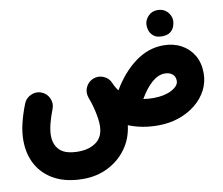

<svg xmlns="http://www.w3.org/2000/svg" viewBox="-94 -723 1341 1153"><g transform="rotate(-10 576.0 -146.5)"><path d="M7.8 23.9Q7.8 -22.5 19.8 -74.7Q31.7 -127 57.1 -192.4Q69.8 -224.1 102.3 -238.3Q134.8 -252.4 166 -239.7Q197.8 -227.1 211.9 -195.1Q226.1 -163.1 213.4 -131.3Q175.8 -34.2 175.8 23.9Q175.8 81.5 210.2 114.5Q244.6 147.5 322.3 147.5Q390.1 147.5 433.1 115Q476.1 82.5 476.1 14.2Q476.1 -19 465.8 -66.7Q455.6 -114.3 438.5 -159.2Q435.5 -167 434.1 -175.3Q428.7 -203.6 442.9 -230Q457 -256.3 484.4 -267.6Q516.1 -280.8 548.3 -267.6Q580.6 -254.4 593.8 -222.7Q605 -194.8 622.6 -172.9Q681.6 -273.4 761.7 -332.8Q841.8 -392.1 934.1 -392.1Q995.1 -392.1 1042.5 -366.7Q1089.8 -341.3 1117.2 -295.2Q1144.5 -249 1144.5 -185.5Q1144.5 -130.9 1119.9 -83.3Q1095.2 -35.6 1051 0.2Q1006.8 36.1 948.2 56.2Q889.6 76.2 821.3 76.2Q722.7 76.2 641.6 43Q631.8 124 587.4 185.1Q543 246.1 474.6 280.3Q406.2 314.5 324.2 314.5Q222.7 314.5 152.1 277.6Q81.5 240.7 44.7 175.3Q7.8 109.9 7.8 23.9ZM913.6 -224.1Q873 -224.1 834 -189.7Q794.9 -155.3 760.7 -95.7Q789.1 -90.8 821.3 -90.8Q889.6 -90.8 933.6 -114.3Q977.5 -137.7 977.5 -168.5Q977.5 -194.8 959.7 -209.5Q941.9 -224.1 913.6 -224.1ZM856.4 -527.8Q856.4 -558.6 879.2 -582.8Q901.9 -606.9 936 -606.9Q961.4 -606.9 979 -596.2Q996.6 -585.4 1006.3 -569.8Q1019 -549.8 1019 -527.8Q1019 -512.2 1012.2 -493.2Q1005.4 -474.1 987.5 -460.4Q969.7 -446.8 937.5 -446.8Q904.3 -446.8 887 -460.7Q869.6 -474.6 862.8 -492.7Q856.4 -509.8 856.4 -527.8Z"/></g></svg>

Font: Mikhak-FD Black
Style: Regular
Weight: 900
Designer: Amin Abedi
Version: Version 3.2